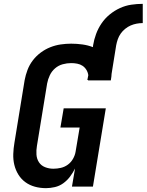

<svg xmlns="http://www.w3.org/2000/svg" viewBox="-20 -970 762 998"><path d="M219 8Q189 8 161.5 0.5Q134 -7 112 -23Q90 -39 75.5 -62.5Q61 -86 54.5 -113Q48 -140 49 -169.5Q50 -199 55 -228L108 -553Q113 -580 123 -606.5Q133 -633 150.5 -656Q168 -679 191.5 -696.5Q215 -714 241.5 -724.5Q268 -735 295.5 -739Q323 -743 350 -743Q379 -743 408 -739Q437 -735 463 -725L464 -735Q469 -765 479.5 -793.5Q490 -822 507.5 -848Q525 -874 550 -894.5Q575 -915 603.5 -928Q632 -941 662 -945.5Q692 -950 722 -950V-850Q706 -850 690 -847Q674 -844 659 -837.5Q644 -831 630.5 -820Q617 -809 607.5 -795.5Q598 -782 592.5 -766.5Q587 -751 584 -735L560 -586Q560 -579 559 -572.5Q558 -566 557 -559Q557 -557 556.5 -555.5Q556 -554 556 -552H437Q437 -552 437.5 -552.5Q438 -553 438 -554H434L439 -579Q437 -594 429 -607Q421 -620 409 -628Q397 -636 381.5 -639Q366 -642 350 -642Q328 -642 306 -636Q284 -630 266.5 -615Q249 -600 239 -579Q229 -558 225 -536L172 -212Q168 -189 169.5 -166.5Q171 -144 182.5 -126.5Q194 -109 214.5 -101Q235 -93 257 -93Q277 -93 296.5 -97.5Q316 -102 332.5 -114Q349 -126 359.5 -144.5Q370 -163 373 -182L394 -307H294L311 -407H530L463 0H354L370 -94Q359 -72 344 -52Q329 -32 309 -17.5Q289 -3 265 2.5Q241 8 219 8Z"/></svg>

Font: Iosevka Curly Extended
Style: Bold Italic
Weight: 700
Width: 7
Italic angle: -9°
Monospace: yes
Designer: Belleve Invis
Foundry: Belleve Invis
Version: Version 11.1.0; ttfautohint (v1.8.3)